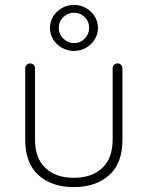

<svg xmlns="http://www.w3.org/2000/svg" viewBox="-20 -758 603 784"><path d="M460 -499Q469 -499 474.5 -493Q480 -487 480 -479V-188Q480 -91 425.5 -42.5Q371 6 281 6Q192 6 137.5 -42.5Q83 -91 83 -188V-479Q83 -487 89 -493Q95 -499 103 -499Q112 -499 117.5 -493Q123 -487 123 -479V-188Q123 -112 165.5 -72Q208 -32 281 -32Q355 -32 397.5 -72Q440 -112 440 -188V-479Q440 -487 445.5 -493Q451 -499 460 -499ZM282 -550Q256 -550 233.5 -562.5Q211 -575 197.5 -596.5Q184 -618 184 -644Q184 -670 197.5 -691.5Q211 -713 233.5 -725.5Q256 -738 282 -738Q308 -738 330.5 -725.5Q353 -713 366.5 -691.5Q380 -670 380 -644Q380 -618 366.5 -596.5Q353 -575 330.5 -562.5Q308 -550 282 -550ZM282 -582Q308 -582 326 -600.5Q344 -619 344 -644Q344 -670 326 -688Q308 -706 282 -706Q257 -706 238.5 -688Q220 -670 220 -644Q220 -619 238.5 -600.5Q257 -582 282 -582Z"/></svg>

Font: Quicksand Light Light
Style: Regular
Weight: 300
Version: Version 3.006